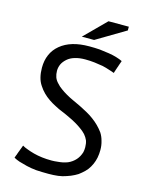

<svg xmlns="http://www.w3.org/2000/svg" viewBox="-127 -927 773 1015"><g transform="rotate(15 259.5 -419.5)"><path d="M378.9 -123Q373 -112.3 365.2 -103.5Q357.4 -94.7 346.7 -86.9Q335.9 -79.1 324.2 -74.2Q311.5 -69.3 297.9 -66.4Q283.2 -63.5 268.6 -62.5Q253.9 -60.5 237.3 -60.5Q209 -60.5 185.5 -63.5Q161.1 -66.4 138.7 -72.3Q117.2 -78.1 99.6 -85Q83 -90.8 72.3 -97.7Q72.3 -96.7 71.3 -95.7Q71.3 -95.7 71.3 -94.7Q71.3 -94.7 70.3 -93.8Q70.3 -93.8 70.3 -92.8Q70.3 -92.8 69.3 -91.8Q69.3 -91.8 69.3 -90.8Q69.3 -90.8 69.3 -89.8Q69.3 -89.8 68.4 -88.9Q68.4 -88.9 68.4 -87.9Q68.4 -87.9 68.4 -86.9Q68.4 -86.9 67.4 -85.9Q67.4 -85.9 67.4 -85Q67.4 -85 67.4 -84Q67.4 -84 66.4 -84Q66.4 -84 66.4 -83Q66.4 -83 66.4 -82Q66.4 -82 65.4 -81.1Q65.4 -81.1 65.4 -79.1Q65.4 -79.1 64.5 -78.1Q64.5 -78.1 64.5 -77.1Q64.5 -77.1 64.5 -77.1Q64.5 -77.1 63.5 -76.2Q63.5 -76.2 63.5 -75.2Q63.5 -75.2 63.5 -74.2Q63.5 -74.2 62.5 -73.2Q62.5 -73.2 62.5 -72.3Q62.5 -72.3 62.5 -72.3Q62.5 -71.3 61.5 -70.3Q61.5 -70.3 61.5 -69.3Q61.5 -69.3 61.5 -69.3Q61.5 -68.4 60.5 -67.4Q60.5 -67.4 60.5 -66.4Q60.5 -66.4 60.5 -66.4Q60.5 -65.4 59.6 -64.5Q59.6 -64.5 59.6 -63.5Q59.6 -63.5 58.6 -63.5Q58.6 -63.5 58.6 -62.5Q58.6 -62.5 58.6 -61.5Q58.6 -61.5 58.6 -61.5Q58.6 -60.5 57.6 -59.6Q57.6 -59.6 57.6 -59.6Q57.6 -58.6 56.6 -57.6Q56.6 -57.6 56.6 -57.6Q56.6 -57.6 56.6 -55.7Q56.6 -55.7 55.7 -55.7Q55.7 -55.7 55.7 -53.7Q55.7 -53.7 55.7 -52.7Q55.7 -52.7 54.7 -52.7Q54.7 -52.7 54.7 -51.8Q54.7 -51.8 54.7 -50.8Q54.7 -50.8 53.7 -49.8Q53.7 -49.8 53.7 -49.8Q53.7 -49.8 53.7 -47.9Q53.7 -47.9 52.7 -46.9Q52.7 -46.9 52.7 -46.9Q52.7 -46.9 52.7 -44.9Q52.7 -44.9 51.8 -43.9Q51.8 -43.9 51.8 -43.9Q51.8 -43.9 51.8 -43Q51.8 -43 51.8 -42Q51.8 -42 50.8 -41Q50.8 -41 50.8 -41Q50.8 -40 49.8 -39.1Q49.8 -39.1 49.8 -39.1Q49.8 -39.1 49.8 -38.1Q49.8 -38.1 49.8 -37.1Q49.8 -37.1 48.8 -37.1Q48.8 -37.1 48.8 -36.1Q48.8 -36.1 48.8 -35.2Q48.8 -35.2 48.8 -35.2Q48.8 -34.2 47.9 -33.2Q47.9 -33.2 47.9 -32.2Q47.9 -32.2 46.9 -32.2Q46.9 -32.2 46.9 -31.2Q46.9 -31.2 46.9 -29.3Q46.9 -29.3 45.9 -28.3Q45.9 -28.3 45.9 -27.3Q45.9 -27.3 45.9 -26.4Q45.9 -26.4 44.9 -25.4Q44.9 -25.4 44.9 -24.4Q44.9 -24.4 44.9 -24.4Q58.6 -16.6 76.2 -10.7Q94.7 -4.9 119.1 1Q142.6 6.8 172.9 9.8Q203.1 11.7 240.2 11.7Q267.6 11.7 292 8.8Q315.4 5.9 336.9 -2Q358.4 -8.8 377 -18.6Q395.5 -27.3 410.2 -41Q425.8 -53.7 437.5 -68.4Q449.2 -84 457 -101.6Q464.8 -119.1 468.8 -138.7Q472.7 -159.2 472.7 -180.7Q472.7 -207 465.8 -229.5Q460 -252 448.2 -270.5Q435.5 -288.1 419.9 -303.7Q405.3 -318.4 386.7 -332Q368.2 -345.7 348.6 -356.4Q329.1 -367.2 307.6 -377.9Q285.2 -387.7 265.6 -397.5Q246.1 -406.2 227.5 -417Q209 -427.7 194.3 -438.5Q178.7 -449.2 167 -462.9Q154.3 -475.6 148.4 -491.2Q142.6 -507.8 142.6 -526.4Q142.6 -544.9 150.4 -562.5Q158.2 -579.1 174.8 -593.8Q191.4 -608.4 214.8 -615.2Q239.3 -623 271.5 -623Q298.8 -623 323.2 -620.1Q347.7 -617.2 369.1 -613.3Q390.6 -608.4 407.2 -602.5Q423.8 -597.7 435.5 -592.8Q435.5 -592.8 435.5 -593.8Q435.5 -593.8 436.5 -594.7Q436.5 -594.7 436.5 -595.7Q436.5 -595.7 436.5 -596.7Q436.5 -596.7 437.5 -597.7Q437.5 -597.7 437.5 -598.6Q437.5 -598.6 437.5 -599.6Q437.5 -599.6 437.5 -600.6Q437.5 -600.6 438.5 -601.6Q438.5 -601.6 438.5 -602.5Q438.5 -603.5 439.5 -604.5Q439.5 -604.5 439.5 -605.5Q439.5 -605.5 439.5 -606.4Q439.5 -606.4 440.4 -607.4Q440.4 -607.4 440.4 -608.4Q440.4 -608.4 440.4 -608.4Q440.4 -608.4 441.4 -609.4Q441.4 -609.4 441.4 -610.4Q441.4 -610.4 441.4 -611.3Q441.4 -611.3 441.4 -612.3Q441.4 -612.3 442.4 -613.3Q442.4 -613.3 442.4 -613.3Q442.4 -613.3 442.4 -614.3Q442.4 -614.3 443.4 -616.2Q443.4 -616.2 443.4 -617.2Q443.4 -617.2 443.4 -618.2Q443.4 -618.2 444.3 -618.2Q444.3 -618.2 444.3 -619.1Q444.3 -619.1 444.3 -620.1Q444.3 -620.1 444.3 -621.1Q444.3 -621.1 445.3 -621.1Q445.3 -621.1 445.3 -622.1Q445.3 -622.1 445.3 -623Q445.3 -623 445.3 -624Q445.3 -624 446.3 -624Q446.3 -624 446.3 -625Q446.3 -625 446.3 -626Q446.3 -626 446.3 -626Q446.3 -627 447.3 -627.9Q447.3 -627.9 447.3 -627.9Q447.3 -628.9 448.2 -629.9Q448.2 -629.9 448.2 -629.9Q448.2 -629.9 448.2 -631.8Q448.2 -631.8 449.2 -631.8Q449.2 -631.8 449.2 -633.8Q449.2 -633.8 449.2 -634.8Q449.2 -634.8 450.2 -635.7Q450.2 -635.7 450.2 -635.7Q450.2 -635.7 450.2 -636.7Q450.2 -636.7 450.2 -637.7Q450.2 -637.7 451.2 -638.7Q451.2 -638.7 451.2 -638.7Q451.2 -638.7 451.2 -639.6Q451.2 -639.6 451.2 -640.6Q451.2 -640.6 452.1 -641.6Q452.1 -641.6 452.1 -641.6Q452.1 -641.6 452.1 -642.6Q452.1 -642.6 452.1 -643.6Q452.1 -643.6 453.1 -643.6Q453.1 -643.6 453.1 -644.5Q453.1 -644.5 453.1 -645.5Q453.1 -645.5 453.1 -646.5Q453.1 -646.5 454.1 -647.5Q454.1 -647.5 454.1 -647.5Q454.1 -647.5 454.1 -648.4Q454.1 -648.4 454.1 -648.4Q454.1 -648.4 455.1 -650.4Q455.1 -650.4 455.1 -650.4Q455.1 -650.4 455.1 -652.3Q455.1 -652.3 456.1 -652.3Q456.1 -652.3 456.1 -653.3Q456.1 -653.3 456.1 -654.3Q456.1 -654.3 456.1 -655.3Q456.1 -655.3 457 -656.2Q457 -656.2 457 -656.2Q457 -656.2 458 -658.2Q458 -658.2 458 -659.2Q458 -659.2 458 -660.2Q458 -660.2 459 -661.1Q459 -661.1 459 -662.1Q459 -662.1 459 -663.1Q459 -663.1 460 -664.1Q446.3 -670.9 426.8 -676.8Q408.2 -682.6 383.8 -686.5Q358.4 -690.4 332 -693.4Q304.7 -695.3 275.4 -695.3Q223.6 -695.3 184.6 -683.6Q145.5 -671.9 117.2 -648.4Q88.9 -625 75.2 -592.8Q61.5 -561.5 61.5 -521.5Q61.5 -493.2 67.4 -469.7Q73.2 -446.3 85.9 -427.7Q97.7 -409.2 113.3 -393.6Q127.9 -378.9 146.5 -366.2Q165 -353.5 184.6 -343.8Q204.1 -333 226.6 -324.2Q248 -315.4 267.6 -305.7Q287.1 -296.9 305.7 -286.1Q324.2 -275.4 338.9 -264.6Q354.5 -253.9 367.2 -240.2Q378.9 -226.6 385.7 -210.9Q391.6 -194.3 391.6 -173.8Q391.6 -159.2 388.7 -146.5Q384.8 -133.8 378.9 -123ZM222.7 -734.4Q239.3 -734.4 290 -734.4Q330.1 -757.8 449.2 -829.1Q449.2 -834 449.2 -849.6Q421.9 -849.6 337.9 -849.6Q308.6 -821.3 222.7 -734.4Z"/></g></svg>

Font: Aptus Gothic JP
Style: Medium
Weight: 400
Designer: Fuminori Ogawa / Motoya
Version: Version 1